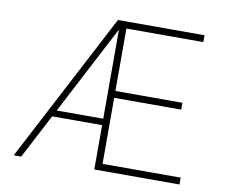

<svg xmlns="http://www.w3.org/2000/svg" viewBox="-80 -839 1104 939"><g transform="rotate(10 471.5 -370.0)"><path d="M45 0 432 -740H862V-706H480V-396H813V-362H480V-34H868V0H445V-220H197L82 0ZM214 -252H445V-695Z"/></g></svg>

Font: Be Vietnam Pro Thin
Style: Regular
Weight: 100
Designer: Lam Bao, Tony Le, Vietanh Nguyen
Foundry: Yellow Type Foundry
Version: Version 1.002; ttfautohint (v1.8.3)